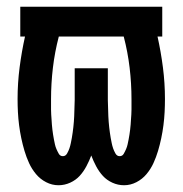

<svg xmlns="http://www.w3.org/2000/svg" viewBox="-20 -540 540 568"><path d="M347 8Q329 8 312.5 0.5Q296 -7 284.5 -19.5Q273 -32 264.5 -48Q256 -64 250 -80Q244 -64 235.5 -48Q227 -32 215.5 -19.5Q204 -7 187.5 0.5Q171 8 153 8Q134 8 116.5 -1Q99 -10 86.5 -25Q74 -40 66 -57.5Q58 -75 52.5 -93.5Q47 -112 43 -131Q39 -150 36.5 -169.5Q34 -189 33 -208.5Q32 -228 32 -247Q32 -294 38 -340.5Q44 -387 54 -432H40V-520H460V-432H446Q456 -387 462 -340.5Q468 -294 468 -247Q468 -228 467 -208.5Q466 -189 463.5 -169.5Q461 -150 457 -131Q453 -112 447.5 -93.5Q442 -75 434 -57.5Q426 -40 413.5 -25Q401 -10 383.5 -1Q366 8 347 8ZM166 -78Q174 -78 178.5 -86Q183 -94 185.5 -101.5Q188 -109 189.5 -116.5Q191 -124 192.5 -132Q194 -140 195 -148Q196 -156 197 -164Q198 -172 198.5 -180Q199 -188 199.5 -196Q200 -204 200 -212Q200 -220 200.5 -228Q201 -236 201 -244Q201 -252 201 -260V-338H299V-260Q299 -252 299 -244Q299 -236 299.5 -228Q300 -220 300 -212Q300 -204 300.5 -196Q301 -188 301.5 -180Q302 -172 303 -164Q304 -156 305 -148Q306 -140 307.5 -132Q309 -124 310.5 -116.5Q312 -109 314.5 -101.5Q317 -94 321.5 -86Q326 -78 334 -78Q342 -78 346 -85Q350 -92 353 -99Q356 -106 357.5 -113Q359 -120 360.5 -127.5Q362 -135 363 -142Q364 -149 365 -156.5Q366 -164 366.5 -171.5Q367 -179 367.5 -186.5Q368 -194 368.5 -201Q369 -208 369 -215.5Q369 -223 369 -230.5Q369 -238 369 -246Q369 -293 363.5 -339.5Q358 -386 346 -432H154Q142 -386 136.5 -339.5Q131 -293 131 -246Q131 -238 131 -230.5Q131 -223 131 -215.5Q131 -208 131.5 -201Q132 -194 132.5 -186.5Q133 -179 133.5 -171.5Q134 -164 135 -156.5Q136 -149 137 -142Q138 -135 139.5 -127.5Q141 -120 142.5 -113Q144 -106 147 -99Q150 -92 154 -85Q158 -78 166 -78Z"/></svg>

Font: Iosevka Term Semibold
Style: Regular
Weight: 600
Monospace: yes
Designer: Belleve Invis
Foundry: Belleve Invis
Version: Version 31.4.0